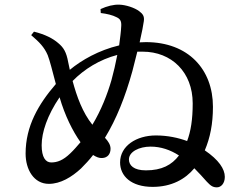

<svg xmlns="http://www.w3.org/2000/svg" viewBox="-20 -800 1040 825"><path d="M484 -564C477 -527 468 -489 459 -456C441 -394 415 -327 377 -264C335 -316 310 -385 292 -452C342 -503 408 -544 484 -564ZM126 -664 114 -649C149 -619 170 -598 185 -563C195 -537 204 -499 220 -439C145 -352 90 -258 90 -140C90 -72 125 -10 190 -10C240 -10 288 -39 328 -76C346 -94 364 -113 380 -134C394 -125 407 -120 419 -121C443 -122 455 -139 455 -161C455 -178 445 -193 431 -208C480 -288 518 -383 549 -495L570 -578H593C717 -578 808 -490 808 -356C808 -287 800 -236 784 -194C746 -208 700 -218 650 -218C566 -218 496 -173 496 -102C496 -44 543 3 636 3C717 3 776 -30 815 -77C835 -57 852 -38 868 -20C885 -2 894 5 912 5C930 5 946 -12 946 -40C946 -74 920 -113 860 -154C883 -208 895 -268 895 -341C895 -502 789 -619 607 -619L580 -618C590 -661 596 -694 598 -709C601 -730 594 -740 578 -752C558 -767 521 -779 493 -780C469 -781 440 -774 412 -761L413 -744C439 -741 464 -735 481 -726C496 -719 502 -710 501 -689C500 -665 496 -636 492 -605C404 -584 331 -542 280 -500L273 -533C265 -577 253 -596 230 -615C207 -635 174 -652 126 -664ZM749 -132C718 -91 675 -68 607 -68C554 -68 534 -90 534 -115C534 -148 578 -170 627 -170C671 -170 712 -156 749 -132ZM326 -189C312 -173 298 -156 282 -141C251 -111 226 -102 200 -102C176 -102 159 -124 159 -176C159 -231 183 -304 236 -382C259 -303 292 -237 326 -189Z"/></svg>

Font: Noto Serif CJK SC SemiBold
Style: Regular
Weight: 600
Designer: Ryoko NISHIZUKA 西塚涼子 (kana & ideographs); Frank Grießhammer (Latin, Greek & Cyrillic); Wenlong ZHANG 张文龙 (bopomofo); San
Foundry: Adobe
Version: Version 2.001;hotconv 1.1.0;makeotfexe 2.6.0